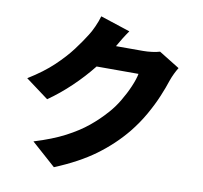

<svg xmlns="http://www.w3.org/2000/svg" viewBox="-95 -943 1191 1124"><g transform="rotate(10 500.0 -381.0)"><path d="M594 -782Q577 -758 560 -730.5Q543 -703 532 -683H693Q718 -683 745.5 -686.5Q773 -690 792 -696L915 -620Q905 -604 894.5 -582.5Q884 -561 876 -538Q863 -497 840 -442Q817 -387 783 -327Q749 -267 703 -210Q630 -121 534 -50.5Q438 20 297 78L153 -50Q261 -83 335.5 -122Q410 -161 463 -204.5Q516 -248 558 -296Q590 -331 617.5 -377Q645 -423 664.5 -468.5Q684 -514 690 -546H441Q388 -479 323 -417Q258 -355 189 -307L53 -408Q142 -463 201 -519Q260 -575 299 -627Q338 -679 364 -721Q378 -742 393.5 -776.5Q409 -811 417 -840Z"/></g></svg>

Font: Source Han Sans CN Heavy
Style: Regular
Weight: 900
Designer: Ryoko NISHIZUKA 西塚涼子 (kana, bopomofo & ideographs); Paul D. Hunt (Latin, Greek & Cyrillic); Sandoll Communications 산돌커뮤니
Foundry: Adobe
Version: Version 2.000;hotconv 1.0.107;makeotfexe 2.5.65593